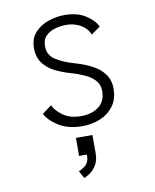

<svg xmlns="http://www.w3.org/2000/svg" viewBox="-85 -577 720 892"><g transform="rotate(-10 275.0 -131.0)"><path d="M274 11Q208 11 163.5 -16.5Q119 -44 102.5 -77L146.5 -110Q158 -83.5 191 -59.8Q224 -36 275.5 -36Q327 -36 359.5 -60.8Q392 -85.5 392 -135Q392 -165.5 372.8 -185.8Q353.5 -206 323.5 -219.2Q293.5 -232.5 260 -242Q227 -251 193.2 -267.2Q159.5 -283.5 137 -311.8Q114.5 -340 114.5 -385Q114.5 -429 139.2 -457Q164 -485 202.5 -498.5Q241 -512 281 -512Q341 -512 380.8 -485.8Q420.5 -459.5 432.5 -430.5L390 -400.5Q380 -428.5 349.8 -447Q319.5 -465.5 279.5 -465.5Q256 -465.5 229.8 -458.8Q203.5 -452 185 -434.5Q166.5 -417 166.5 -385Q166.5 -342.5 201.2 -320.2Q236 -298 284 -284.5Q309.5 -277 337.5 -266.2Q365.5 -255.5 390.2 -238.5Q415 -221.5 430.5 -196.5Q446 -171.5 446 -136.5Q446 -86.5 421.5 -53.8Q397 -21 357.8 -5Q318.5 11 274 11ZM234 144.5V59.5H312V144.5Q312 177.5 299.2 199.2Q286.5 221 269.8 233Q253 245 240 249.5L220.5 214.5Q233.5 210.5 252.2 195.8Q271 181 271 144.5Z"/></g></svg>

Font: Trispace SemiCondensed ExtraLight
Style: Regular
Weight: 200
Width: 4
Designer: Tyler Finck
Foundry: Etcetera Type Company
Version: Version 1.210; ttfautohint (v1.8.3)